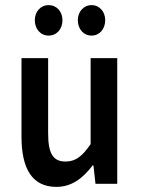

<svg xmlns="http://www.w3.org/2000/svg" viewBox="-20 -718 553 750"><path d="M64 -183C64 -59 106 12 200 12C260 12 303 -21 342 -72H345L353 0H438V-491H334V-155C301 -107 275 -87 236 -87C188 -87 168 -117 168 -198V-491H64ZM170 -579C202 -579 224 -605 224 -639C224 -672 202 -698 170 -698C138 -698 116 -672 116 -639C116 -605 138 -579 170 -579ZM338 -579C369 -579 391 -605 391 -639C391 -672 369 -698 338 -698C306 -698 284 -672 284 -639C284 -605 306 -579 338 -579Z"/></svg>

Font: Falling Sky
Style: Condensed
Weight: 400
Designer: Paul D. Hunt
Foundry: Adobe Systems Incorporated
Version: Version 1.02